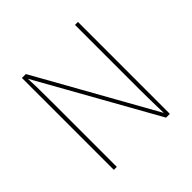

<svg xmlns="http://www.w3.org/2000/svg" viewBox="-172 -843 1006 1006"><g transform="rotate(-45 330.5 -340.5)"><path d="M538 0H510L142 -656Q145 -604 145 -477V0H123V-681H152L519 -26Q516 -146 516 -205V-681H538Z"/></g></svg>

Font: Fira Sans Thin
Style: Regular
Weight: 100
Designer: bBox Type GmbH & Carrois Corporate GbR & Edenspiekermann AG
Foundry: bBox Type GmbH & Carrois Corporate GbR & Edenspiekermann AG
Version: Version 4.301